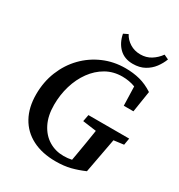

<svg xmlns="http://www.w3.org/2000/svg" viewBox="-203 -1004 1077 1155"><g transform="rotate(30 335.0 -426.0)"><path d="M52 -275Q52 -362 82 -436Q112 -510 165 -564.5Q218 -619 288.5 -649.5Q359 -680 440 -680Q494 -680 540.5 -668Q587 -656 633 -626L610 -479H543L539 -611Q518 -619 495 -623Q472 -627 449 -627Q387 -627 337 -598.5Q287 -570 251 -520.5Q215 -471 196 -407.5Q177 -344 177 -274Q177 -199 204 -145.5Q231 -92 277 -64Q323 -36 380 -36Q409 -36 436 -42L444 -87Q452 -131 459 -175.5Q466 -220 473 -264L378 -277L387 -324H670L662 -277L593 -268L548 -27Q502 -7 457 4.5Q412 16 354 16Q260 16 192 -19Q124 -54 88 -119.5Q52 -185 52 -275ZM463 -724Q405 -724 369 -759Q333 -794 322 -852L353 -867Q369 -836 401 -816Q433 -796 474 -796Q515 -796 547 -816Q579 -836 602 -868L634 -853Q622 -821 600 -791.5Q578 -762 544 -743Q510 -724 463 -724Z"/></g></svg>

Font: Source Serif Pro SemiBold
Style: Italic
Weight: 600
Italic angle: -12°
Designer: Frank Grießhammer
Foundry: Adobe Systems Incorporated
Version: Version 3.001;hotconv 1.0.111;makeotfexe 2.5.65597